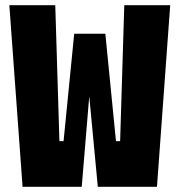

<svg xmlns="http://www.w3.org/2000/svg" viewBox="-20 -720 692 740"><path d="M67 0 16 -700H193L209 -176H225L266 -590H386L427 -176H443L459 -700H636L585 0H357L324 -349L295 0Z"/></svg>

Font: Tektur Condensed
Style: Bold
Weight: 700
Width: 3
Designer: Adam Jagosz
Foundry: Adam Jagosz
Version: Version 1.005;gftools[0.9.30]